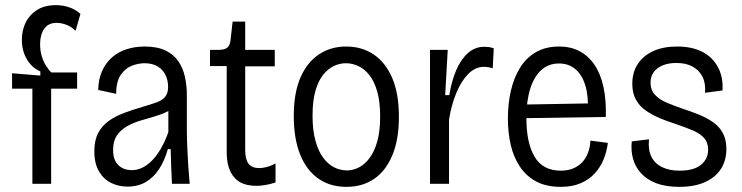

<svg xmlns="http://www.w3.org/2000/svg" viewBox="-20 -715 2886 747"><path d="M106 0V-370H27V-430L137 -421V-437Q114 -447 98 -465.5Q82 -484 73.5 -508Q65 -532 65 -560Q65 -597 80 -627.5Q95 -658 124.5 -676.5Q154 -695 198 -695Q223 -695 248 -687Q273 -679 293 -661L274 -595Q258 -611 238.5 -618.5Q219 -626 200 -626Q168 -626 152 -603Q136 -580 136 -543Q136 -519 142 -498Q148 -477 158.5 -460Q169 -443 180 -433H280V-370H179V0Z M476 11Q442 11 413 -3Q384 -17 365.5 -47.5Q347 -78 347 -127Q347 -169 362 -197.5Q377 -226 403 -244.5Q429 -263 462.5 -275.5Q496 -288 534 -299Q568 -309 590 -317Q612 -325 623 -339Q634 -353 634 -377Q634 -402 624 -423Q614 -444 593.5 -456.5Q573 -469 542 -469Q519 -469 493.5 -459.5Q468 -450 450 -424Q432 -398 432 -350L362 -365Q363 -408 377.5 -439.5Q392 -471 416 -492Q440 -513 472.5 -523.5Q505 -534 543 -534Q592 -534 624 -518.5Q656 -503 674 -476.5Q692 -450 699.5 -416Q707 -382 707 -345V-211Q707 -182 708.5 -144.5Q710 -107 712.5 -69Q715 -31 718 0H649Q647 -34 646 -68Q645 -102 644 -135H633Q621 -91 599.5 -58Q578 -25 547.5 -7Q517 11 476 11ZM493 -53Q513 -53 532.5 -62Q552 -71 570.5 -89.5Q589 -108 605.5 -136Q622 -164 635 -201V-303L663 -310Q653 -292 631 -281Q609 -270 581.5 -262Q554 -254 525.5 -245.5Q497 -237 473 -223Q449 -209 434.5 -187.5Q420 -166 420 -131Q420 -93 440 -73Q460 -53 493 -53Z M978 8Q950 8 928.5 0.5Q907 -7 892 -24Q877 -41 869.5 -65.5Q862 -90 862 -124V-458H797V-521H830Q854 -521 864.5 -530Q875 -539 877 -559L885 -631H934V-521H1049V-457H934V-131Q934 -95 947 -78Q960 -61 989 -61Q1001 -61 1017 -65Q1033 -69 1052 -79V-5Q1030 2 1011.5 5Q993 8 978 8Z M1328 12Q1264 12 1218 -20.5Q1172 -53 1147.5 -114.5Q1123 -176 1123 -263Q1123 -354 1149 -413.5Q1175 -473 1221 -503.5Q1267 -534 1327 -534Q1388 -534 1434 -503Q1480 -472 1506 -411.5Q1532 -351 1532 -260Q1532 -172 1506.5 -111Q1481 -50 1435.5 -19Q1390 12 1328 12ZM1330 -52Q1354 -52 1377 -64Q1400 -76 1418.5 -101Q1437 -126 1448 -165.5Q1459 -205 1459 -261Q1459 -320 1447.5 -359.5Q1436 -399 1417 -423Q1398 -447 1374 -458Q1350 -469 1326 -469Q1302 -469 1279.5 -458.5Q1257 -448 1238 -425Q1219 -402 1207.5 -362.5Q1196 -323 1196 -265Q1196 -209 1207 -168.5Q1218 -128 1236.5 -102.5Q1255 -77 1279 -64.5Q1303 -52 1330 -52Z M1653 0V-310V-521H1722L1712 -345H1728Q1737 -400 1755 -442Q1773 -484 1800.5 -508.5Q1828 -533 1864 -533Q1872 -533 1881 -532Q1890 -531 1901 -527L1897 -449Q1889 -452 1880 -453.5Q1871 -455 1863 -455Q1829 -455 1801.5 -427Q1774 -399 1755 -352.5Q1736 -306 1727 -250V0Z M2162 12Q2105 12 2066 -9Q2027 -30 2002.5 -67Q1978 -104 1967 -151.5Q1956 -199 1956 -253Q1956 -311 1967.5 -361.5Q1979 -412 2003 -451Q2027 -490 2065 -512Q2103 -534 2155 -534Q2201 -534 2235.5 -515.5Q2270 -497 2293.5 -462Q2317 -427 2328 -376Q2339 -325 2337 -260L2004 -255V-308L2289 -313L2267 -282Q2270 -342 2257 -383.5Q2244 -425 2218 -446.5Q2192 -468 2155 -468Q2114 -468 2086 -442.5Q2058 -417 2043 -370Q2028 -323 2028 -255Q2028 -159 2060 -105Q2092 -51 2162 -51Q2189 -51 2209.5 -59.5Q2230 -68 2244.5 -83Q2259 -98 2267.5 -120Q2276 -142 2277 -168L2345 -159Q2341 -127 2329 -96.5Q2317 -66 2295 -41.5Q2273 -17 2240 -2.5Q2207 12 2162 12Z M2623 12Q2570 12 2533.5 -2Q2497 -16 2474.5 -40.5Q2452 -65 2443 -97Q2434 -129 2438 -165L2505 -173Q2501 -134 2513.5 -107Q2526 -80 2554.5 -65.5Q2583 -51 2624 -51Q2680 -51 2707.5 -74Q2735 -97 2735 -132Q2735 -161 2719 -178.5Q2703 -196 2674.5 -208Q2646 -220 2608 -233Q2576 -243 2546.5 -255.5Q2517 -268 2492.5 -285Q2468 -302 2454 -327.5Q2440 -353 2440 -389Q2440 -433 2461 -465.5Q2482 -498 2521 -516Q2560 -534 2615 -534Q2673 -534 2713 -513Q2753 -492 2773.5 -453.5Q2794 -415 2791 -363L2723 -354Q2726 -391 2713 -416.5Q2700 -442 2674.5 -456Q2649 -470 2612 -470Q2566 -470 2538.5 -449.5Q2511 -429 2511 -393Q2511 -365 2528 -346.5Q2545 -328 2573 -316Q2601 -304 2636 -292Q2670 -281 2700.5 -268.5Q2731 -256 2755 -239Q2779 -222 2792.5 -197Q2806 -172 2806 -135Q2806 -91 2785 -58Q2764 -25 2723 -6.5Q2682 12 2623 12Z"/></svg>

Font: Bricolage Grotesque SemiCondensed Light
Style: Regular
Weight: 300
Width: 4
Designer: Mathieu Triay
Foundry: Atelier Triay
Version: Version 1.000;gftools[0.9.30]